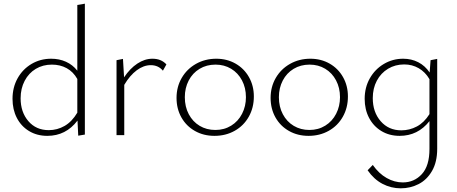

<svg xmlns="http://www.w3.org/2000/svg" viewBox="-20 -734 2481 1043"><path d="M441 -714V-3L405 3L401 -79Q338 4 237 4Q181 4 138 -22Q95 -48 71.5 -93.5Q48 -139 48 -197Q48 -259 75.5 -308.5Q103 -358 151 -386.5Q199 -415 258 -415Q302 -415 338.5 -398.5Q375 -382 400 -350V-707ZM400 -122V-305Q378 -344 342.5 -363.5Q307 -383 262 -383Q213 -383 174.5 -360Q136 -337 114 -295Q92 -253 92 -200Q92 -125 134 -76Q176 -27 245 -27Q291 -27 331 -50Q371 -73 400 -122Z M884 -384 865 -350Q840 -380 799 -380Q760 -380 722.5 -352Q685 -324 655 -273V0H613V-407L648 -414L654 -314Q686 -362 726 -388.5Q766 -415 808 -415Q856 -415 884 -384Z M939 -202Q939 -262 967 -310.5Q995 -359 1044.5 -387Q1094 -415 1155 -415Q1213 -415 1259.5 -388.5Q1306 -362 1332.5 -315Q1359 -268 1359 -210Q1359 -149 1331.5 -100Q1304 -51 1255 -23.5Q1206 4 1145 4Q1086 4 1039 -22.5Q992 -49 965.5 -96Q939 -143 939 -202ZM1316 -206Q1316 -257 1294.5 -297.5Q1273 -338 1235.5 -360.5Q1198 -383 1151 -383Q1102 -383 1064 -360Q1026 -337 1005 -296.5Q984 -256 984 -206Q984 -154 1005.5 -113.5Q1027 -73 1064.5 -50.5Q1102 -28 1150 -28Q1198 -28 1236 -51.5Q1274 -75 1295 -116Q1316 -157 1316 -206Z M1450 -202Q1450 -262 1478 -310.5Q1506 -359 1555.5 -387Q1605 -415 1666 -415Q1724 -415 1770.5 -388.5Q1817 -362 1843.5 -315Q1870 -268 1870 -210Q1870 -149 1842.5 -100Q1815 -51 1766 -23.5Q1717 4 1656 4Q1597 4 1550 -22.5Q1503 -49 1476.5 -96Q1450 -143 1450 -202ZM1827 -206Q1827 -257 1805.5 -297.5Q1784 -338 1746.5 -360.5Q1709 -383 1662 -383Q1613 -383 1575 -360Q1537 -337 1516 -296.5Q1495 -256 1495 -206Q1495 -154 1516.5 -113.5Q1538 -73 1575.5 -50.5Q1613 -28 1661 -28Q1709 -28 1747 -51.5Q1785 -75 1806 -116Q1827 -157 1827 -206Z M2355 -414V74Q2355 146 2327 194.5Q2299 243 2254 266Q2209 289 2157 289Q2104 289 2057.5 264.5Q2011 240 1977 191L2005 162Q2038 209 2080.5 233Q2123 257 2168 257Q2230 257 2271.5 212Q2313 167 2313 75V-76Q2250 4 2151 4Q2095 4 2052 -22Q2009 -48 1985 -93.5Q1961 -139 1961 -197Q1961 -259 1989 -308.5Q2017 -358 2065 -386.5Q2113 -415 2170 -415Q2215 -415 2252 -396Q2289 -377 2314 -340L2319 -407ZM2313 -114V-304Q2290 -343 2254.5 -363.5Q2219 -384 2176 -384Q2127 -384 2088 -360.5Q2049 -337 2027 -295.5Q2005 -254 2005 -201Q2005 -125 2048 -75.5Q2091 -26 2160 -26Q2205 -26 2244.5 -47Q2284 -68 2313 -114Z"/></svg>

Font: Ysabeau Infant Light
Style: Regular
Weight: 300
Designer: Christian Thalmann (Catharsis Fonts)
Version: Version 0.003